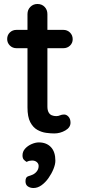

<svg xmlns="http://www.w3.org/2000/svg" viewBox="-20 -670 426 964"><path d="M63 -520H298Q318 -520 331.5 -506.5Q345 -493 345 -473Q345 -454 331.5 -441Q318 -428 298 -428H63Q43 -428 29.5 -441.5Q16 -455 16 -474Q16 -494 29.5 -507Q43 -520 63 -520ZM168 -650Q190 -650 204 -635.5Q218 -621 218 -599V-135Q218 -117 224 -106Q230 -95 240.5 -91Q251 -87 262 -87Q273 -87 281.5 -91Q290 -95 302 -95Q314 -95 324 -84Q334 -73 334 -54Q334 -30 308 -15Q282 0 252 0Q235 0 212 -3Q189 -6 167.5 -18Q146 -30 132 -56.5Q118 -83 118 -131V-599Q118 -621 132.5 -635.5Q147 -650 168 -650ZM258 137Q258 155 248.5 178.5Q239 202 223.5 224Q208 246 188.5 260Q169 274 148 274Q132 274 120 266Q108 258 108 240Q108 219 121.5 215Q135 211 146 206Q159 199 166.5 188Q174 177 174 163Q174 152 165 144Q156 136 141 136Q135 136 127.5 137.5Q120 139 114 143Q105 138 99 131Q93 124 93 110Q93 91 106 76.5Q119 62 138.5 53.5Q158 45 175 45Q213 45 235.5 68.5Q258 92 258 137Z"/></svg>

Font: Quicksand SemiBold
Style: Regular
Weight: 600
Designer: Andrew Paglinawan
Foundry: Andrew Paglinawan
Version: Version 3.004